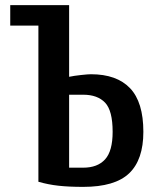

<svg xmlns="http://www.w3.org/2000/svg" viewBox="-20 -720 615 750"><path d="M305 10Q249 10 208.5 5.5Q168 1 130 -10V-620H20V-700H250V-420Q269 -424 296.5 -427Q324 -430 335 -430Q436 -430 488 -375.5Q540 -321 540 -205Q540 -96 484.5 -43Q429 10 305 10ZM250 -65H305Q361 -65 390.5 -97.5Q420 -130 420 -205Q420 -288 390.5 -319Q361 -350 305 -350H250Z"/></svg>

Font: Cuprum
Style: Regular
Weight: 400
Designer: Jovanny Lemonad
Foundry: Jovanny Lemonad
Version: Version 3.000